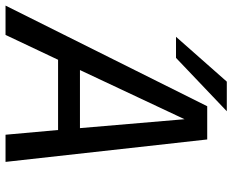

<svg xmlns="http://www.w3.org/2000/svg" viewBox="-145 -747 840 694"><g transform="rotate(90 275.0 -400.0)"><path d="M61 -616.2H137.2L330.1 -799.8H223.1ZM-51.8 0H54.2L144 -189.9H397.9L415 0H513.2L432.1 -729H312ZM181.2 -269 358.9 -647 391.1 -269Z"/></g></svg>

Font: Hack
Style: Oblique
Weight: 400
Italic angle: -12°
Monospace: yes
Designer: Christopher Simpkins
Foundry: Christopher Simpkins
Version: Version 2.010